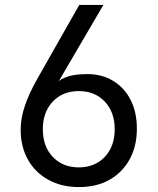

<svg xmlns="http://www.w3.org/2000/svg" viewBox="-20 -750 640 780"><path d="M301 10Q230 10 176.5 -19.5Q123 -49 93.5 -101.5Q64 -154 64 -223Q64 -271 81.5 -321.5Q99 -372 130 -427L302 -730H400L218 -419Q226 -429 255.5 -439Q285 -449 335 -449Q395 -449 440.5 -421Q486 -393 511 -343.5Q536 -294 536 -227Q536 -156 506.5 -102.5Q477 -49 424.5 -19.5Q372 10 301 10ZM300 -70Q365 -70 405.5 -112.5Q446 -155 446 -225Q446 -295 405.5 -337.5Q365 -380 300 -380Q235 -380 194.5 -337.5Q154 -295 154 -225Q154 -155 194.5 -112.5Q235 -70 300 -70Z"/></svg>

Font: Tiny
Style: Regular
Weight: 400
Designer: Philipp Nurullin, Konstantin Bulenkov
Foundry: JetBrains
Version: Version 2.251; ttfautohint (v1.8.4.7-5d5b)